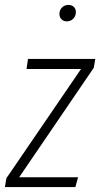

<svg xmlns="http://www.w3.org/2000/svg" viewBox="-35 -762 408 782"><path d="M353 -522 347 -486 43 -40H283L272 0H-15L-9 -36L295 -481H73L79 -522ZM207 -705Q207 -721 217.5 -731.5Q228 -742 244 -742Q257 -742 265.5 -734Q274 -726 274 -713Q274 -697 263.5 -686Q253 -675 237 -675Q224 -675 215.5 -683.5Q207 -692 207 -705Z"/></svg>

Font: Fira Sans Extra Condensed ExtraLight
Style: Italic
Weight: 275
Width: 3
Italic angle: -8°
Designer: Carrois Corporate & Edenspiekermann AG
Foundry: Carrois Corporate GbR & Edenspiekermann AG
Version: Version 4.203